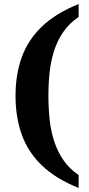

<svg xmlns="http://www.w3.org/2000/svg" viewBox="-20 -793 442 952"><path d="M370 139Q258 94 189 28.5Q120 -37 88.5 -124Q57 -211 57 -318Q57 -425 88.5 -511Q120 -597 189 -662.5Q258 -728 370 -773V-709Q324 -678 294.5 -635.5Q265 -593 248.5 -542Q232 -491 226 -434.5Q220 -378 220 -318Q220 -258 226 -201Q232 -144 248.5 -93Q265 -42 294.5 1Q324 44 370 75Z"/></svg>

Font: Noto Rashi Hebrew
Style: Bold
Weight: 700
Version: Version 1.006